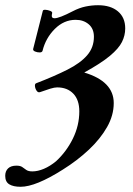

<svg xmlns="http://www.w3.org/2000/svg" viewBox="-75 -445 511 736"><path d="M4 271Q-24 271 -39.5 261.5Q-55 252 -55 229Q-55 211 -44 200.5Q-33 190 -12 190Q3 190 10.5 195.5Q18 201 26 206.5Q34 212 49 212Q70 212 93.5 202Q117 192 140 173Q180 136 204.5 86Q229 36 229 -18Q229 -62 206 -86Q183 -110 144 -110Q134 -110 117.5 -105Q101 -100 79 -92Q71 -89 65.5 -97Q60 -105 59 -114.5Q58 -124 64 -126Q134 -153 183.5 -178Q233 -203 259 -233Q285 -263 285 -304Q285 -335 265 -352Q245 -369 215 -369Q170 -369 135 -334Q100 -299 88 -250Q86 -244 77 -244Q68 -244 59.5 -247.5Q51 -251 52 -257L89 -403Q90 -408 99 -407.5Q108 -407 117 -403.5Q126 -400 125 -395Q122 -382 125 -378.5Q128 -375 134 -375Q152 -375 204 -402Q229 -415 253 -420Q277 -425 301 -425Q349 -425 377 -401.5Q405 -378 405 -336Q405 -309 392.5 -284Q380 -259 346.5 -231Q313 -203 248 -167Q361 -133 361 -50Q361 -3 335.5 42Q310 87 266 128.5Q222 170 166 205Q62 271 4 271Z"/></svg>

Font: Junicode SmExp
Style: Bold Italic
Weight: 700
Width: 6
Italic angle: -11°
Designer: Peter S. Baker
Version: Version 2.205; ttfautohint (v1.8.4)